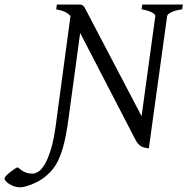

<svg xmlns="http://www.w3.org/2000/svg" viewBox="-169 -635 821 841"><path d="M628.9 -594.2Q596.7 -589.4 580.3 -580.8Q564 -572.3 563 -564L482.9 15.1Q472.7 13.7 464.4 11.7Q456.1 9.8 449.2 5.9Q442.4 2 436.5 -4.6Q430.7 -11.2 424.8 -22L182.1 -490.7L131.8 -120.6Q126 -77.1 119.6 -43.7Q113.3 -10.3 105.7 15.1Q98.1 40.5 89.8 59.3Q81.5 78.1 71.8 92.8Q62 107.4 50.8 118.9Q39.6 130.4 26.9 140.6Q13.7 150.9 -1.7 159.2Q-17.1 167.5 -32 173.3Q-46.9 179.2 -60.1 182.4Q-73.2 185.5 -82 185.5Q-95.2 185.5 -107.7 180.9Q-120.1 176.3 -129.6 170.2Q-139.2 164.1 -144.5 157.2Q-149.4 151.4 -149.4 147V146.5Q-148.9 142.6 -142.3 135.3Q-135.7 127.9 -126.5 120.6Q-117.2 113.3 -107.7 106.7Q-98.1 100.1 -91.8 97.7Q-81.1 106.4 -72.5 112.1Q-64 117.7 -56.4 120.6Q-48.8 123.5 -41.5 124.5Q-34.2 125.5 -25.9 125.5Q-14.6 125.5 -0.7 116.7Q13.2 107.9 27.1 84.5Q41 61 53.7 20Q66.4 -21 75.2 -85.4L139.6 -564H140.6Q127.9 -578.1 113 -584.2Q98.1 -590.3 77.1 -594.2L80.1 -615.2H167Q177.7 -615.2 183.8 -614.7Q189.9 -614.3 194.6 -610.6Q199.2 -606.9 203.4 -599.1Q207.5 -591.3 214.8 -577.1L451.2 -126L511.2 -564Q511.7 -566.9 508.8 -571Q505.9 -575.2 498.8 -579.3Q491.7 -583.5 480 -587.4Q468.3 -591.3 451.2 -594.2L454.1 -615.2H631.8Z"/></svg>

Font: Akkhara
Style: Italic
Weight: 400
Italic angle: -7°
Designer: J. Victor Gaultney
Version: Version 1.00 June 13, 2006, initial release